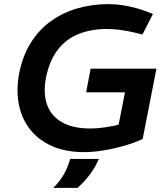

<svg xmlns="http://www.w3.org/2000/svg" viewBox="-20 -730 797 934"><path d="M389 10Q301 10 235 -18.5Q169 -47 127.5 -99Q86 -151 72 -220.5Q58 -290 73 -372Q90 -459 130.5 -523Q171 -587 229.5 -628.5Q288 -670 359 -690Q430 -710 508 -710Q541 -710 574 -705Q607 -700 637.5 -692Q668 -684 693 -674L724 -662L673 -562L633 -572Q599 -580 565 -584.5Q531 -589 500 -589Q423 -589 362 -564.5Q301 -540 261 -488Q221 -436 204 -354Q189 -276 209 -220.5Q229 -165 282 -135Q335 -105 418 -105Q454 -105 494.5 -111Q535 -117 576 -128L551 -93L588 -281H399L421 -396H741L674 -54Q636 -36 586 -21.5Q536 -7 484.5 1.5Q433 10 389 10ZM239 184Q271 153 291 117.5Q311 82 321 43H461Q445 81 418.5 117Q392 153 357 184Z"/></svg>

Font: REM Medium
Style: Italic
Weight: 500
Italic angle: -11°
Designer: Octavio Pardo
Foundry: Ashler Design
Version: Version 1.005;gftools[0.9.28]